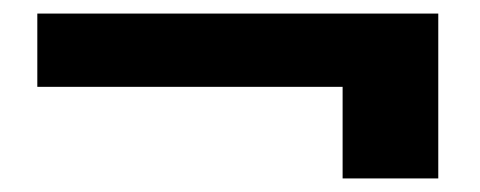

<svg xmlns="http://www.w3.org/2000/svg" viewBox="-20 -458 707 283"><path d="M35 -438H626V-195H485V-330H35Z"/></svg>

Font: Parkinsans SemiBold
Style: Regular
Weight: 600
Designer: Red Stone, Indian Type Foundry
Foundry: Indian Type Foundry
Version: Version 1.000